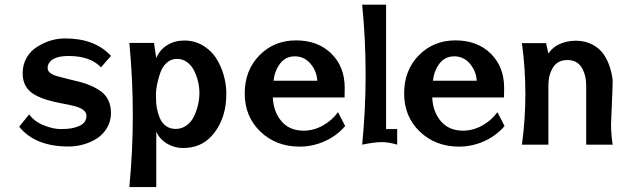

<svg xmlns="http://www.w3.org/2000/svg" viewBox="-20 -611 2609 811"><path d="M388.2 -25.4Q334 7.8 268.6 7.8Q128.9 7.8 61 -75.7L103 -127.9Q125.5 -97.2 165.3 -81.5Q205.1 -65.9 233.9 -65.9Q262.7 -65.9 278.1 -68.4Q293.5 -70.8 309.6 -76.7Q345.2 -89.8 345.2 -122.1Q345.2 -150.4 292 -163.6Q268.1 -169.4 239.3 -174.6Q210.4 -179.7 181.6 -188.2Q152.8 -196.8 128.9 -209.5Q75.7 -238.3 75.7 -301.3Q75.7 -337.9 92.3 -366.9Q108.9 -396 136.7 -413.1Q192.9 -448.7 254.9 -448.7Q380.9 -448.7 448.7 -375L406.7 -326.7Q360.8 -374.5 270 -374.5Q210.4 -374.5 189.9 -348.6Q181.2 -337.9 181.2 -324.5Q181.2 -311 192.6 -302.5Q204.1 -293.9 222.9 -288.8Q241.7 -283.7 265.9 -277.6Q290 -271.5 314.9 -265.6Q339.8 -259.8 364 -249Q388.2 -238.3 407 -224.6Q425.8 -210.9 437.3 -188.2Q448.7 -165.5 448.7 -132.6Q448.7 -99.6 432.1 -71Q415.5 -42.5 388.2 -25.4Z M655.8 -299.8Q638.7 -248 638.7 -211.7Q638.7 -175.3 642.6 -154.3Q646.5 -133.3 655 -112.5Q663.6 -91.8 680.7 -79.1Q697.8 -66.4 722.7 -66.4Q747.6 -66.4 768.1 -81.3Q788.6 -96.2 799.8 -120.1Q811 -144 816.7 -169.2Q822.3 -194.3 822.3 -217.8Q822.3 -241.2 816.9 -264.9Q811.5 -288.6 800.8 -311Q790 -333.5 771 -347.9Q752 -362.3 727.1 -362.3Q702.1 -362.3 683.3 -345Q664.6 -327.6 655.8 -299.8ZM871.6 -34.2Q826.2 14.2 753.4 14.2Q716.8 14.2 685.8 -4.2Q654.8 -22.5 640.1 -54.7V179.2H526.4Q541 27.8 541 -124.8Q541 -277.3 526.4 -429.7H630.4L640.1 -365.2Q654.3 -400.4 686 -420.2Q717.8 -439.9 759 -439.9Q800.3 -439.9 835.4 -419.7Q870.6 -399.4 892.1 -366.5Q913.6 -333.5 924.8 -293.9Q936 -254.4 936 -216.8Q936 -179.2 929.2 -147Q922.4 -114.7 907.5 -85.4Q892.6 -56.2 871.6 -34.2Z M1135.3 -270H1320.3Q1317.9 -311 1291.5 -342Q1265.1 -373 1225.6 -373Q1186 -373 1163.1 -342.5Q1140.1 -312 1135.3 -270ZM1436 -240.7Q1436 -240.7 1435.5 -199.2H1132.3Q1135.3 -138.2 1169.2 -98.6Q1203.1 -59.1 1262.7 -59.1Q1304.7 -59.1 1343.5 -80.6Q1382.3 -102.1 1407.7 -137.2L1438 -78.6Q1402.3 -37.1 1351.6 -14.4Q1300.8 8.3 1245.6 8.3Q1146 8.3 1079.8 -55.2Q1013.7 -118.7 1013.7 -216.3Q1013.7 -314 1075.7 -377.2Q1137.7 -440.4 1230.2 -440.4Q1322.8 -440.4 1379.4 -384.8Q1436 -329.1 1436 -240.7Z M1657.7 -65.9V0Q1622.6 -10.7 1592 -10.7Q1561.5 -10.7 1509.8 0Q1524.4 -147.5 1524.4 -295.9Q1524.4 -444.3 1509.8 -591.3H1610.8V-65.9Z M1808.6 -270H1993.7Q1991.2 -311 1964.8 -342Q1938.5 -373 1898.9 -373Q1859.4 -373 1836.4 -342.5Q1813.5 -312 1808.6 -270ZM2109.4 -240.7Q2109.4 -240.7 2108.9 -199.2H1805.7Q1808.6 -138.2 1842.5 -98.6Q1876.5 -59.1 1936 -59.1Q1978 -59.1 2016.8 -80.6Q2055.7 -102.1 2081.1 -137.2L2111.3 -78.6Q2075.7 -37.1 2024.9 -14.4Q1974.1 8.3 1918.9 8.3Q1819.3 8.3 1753.2 -55.2Q1687 -118.7 1687 -216.3Q1687 -314 1749 -377.2Q1811 -440.4 1903.6 -440.4Q1996.1 -440.4 2052.7 -384.8Q2109.4 -329.1 2109.4 -240.7Z M2561 -86.4Q2561 -44.9 2567.9 0H2456.1V-249.5Q2456.1 -293.9 2437 -325.7Q2418 -357.4 2376.7 -357.4Q2335.4 -357.4 2315.9 -325.9Q2296.4 -294.4 2296.4 -250.5V0H2184.6Q2199.2 -106.9 2199.2 -214.6Q2199.2 -322.3 2184.6 -428.7H2286.6L2296.4 -384.8Q2313.5 -411.6 2344.5 -425.3Q2375.5 -439 2413.1 -439Q2450.7 -439 2481.7 -423.1Q2512.7 -407.2 2531 -379.9Q2549.3 -352.5 2558.6 -318.8Q2567.9 -285.2 2567.9 -265.9Q2567.9 -246.6 2561 -86.4Z"/></svg>

Font: Rachana
Style: Bold
Weight: 700
Designer: Hussain KH
Foundry: Hussain KH, Rajeesh K Nambiar, Santhosh Thottingal, Swathanthra Malayalam Computing (http://smc.org.in)
Version: Version 7.0.0+20221109